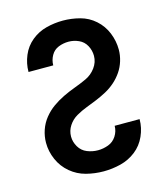

<svg xmlns="http://www.w3.org/2000/svg" viewBox="-112 -829 800 923"><g transform="rotate(-15 288.0 -367.5)"><path d="M290 8Q333 8 375 -2.5Q417 -13 451 -39.5Q485 -66 503 -106.5Q521 -147 521 -189V-190H397Q397 -163 382 -139.5Q367 -116 341.5 -106.5Q316 -97 290 -97Q262 -97 236 -107.5Q210 -118 195.5 -142.5Q181 -167 181 -194Q181 -223 197 -247.5Q213 -272 238 -286.5Q263 -301 289.5 -311Q316 -321 342.5 -332Q369 -343 394 -356.5Q419 -370 440.5 -389Q462 -408 478 -431.5Q494 -455 502.5 -483Q511 -511 511 -539Q511 -582 494.5 -622.5Q478 -663 445.5 -692Q413 -721 371 -732Q329 -743 287 -743Q245 -743 204 -732.5Q163 -722 130 -695Q97 -668 80.5 -628.5Q64 -589 64 -548V-547H187Q187 -573 200 -596Q213 -619 237 -628.5Q261 -638 287 -638Q313 -638 337.5 -627Q362 -616 375 -592Q388 -568 388 -541Q388 -509 368 -482Q348 -455 318.5 -441.5Q289 -428 259 -417Q229 -406 200 -392Q171 -378 145 -359.5Q119 -341 98.5 -315.5Q78 -290 67.5 -259Q57 -228 57 -196Q57 -153 75 -112Q93 -71 127 -42.5Q161 -14 203.5 -3Q246 8 290 8Z"/></g></svg>

Font: Iosevka Sparkle
Style: Bold
Weight: 700
Designer: Belleve Invis
Foundry: Belleve Invis
Version: Version 4.5.0; ttfautohint (v1.8.3)